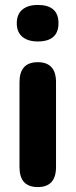

<svg xmlns="http://www.w3.org/2000/svg" viewBox="-20 -750 306 778"><path d="M133 8Q59 8 59 -73V-417Q59 -498 133 -498Q207 -498 207 -417V-73Q207 8 133 8ZM133 -582Q93 -582 70.5 -601Q48 -620 48 -656Q48 -692 70.5 -711Q93 -730 133 -730Q217 -730 217 -656Q217 -582 133 -582Z"/></svg>

Font: Chiron GoRound TC
Style: Bold
Weight: 700
Designer: Ryoko NISHIZUKA 西塚涼子 (kana, bopomofo & ideographs); Paul D. Hunt (Latin, Greek & Cyrillic); Sandoll Communications 산돌커뮤니
Foundry: Adobe
Version: Version 1.000;hotconv 1.1.1;makeotfexe 2.6.0